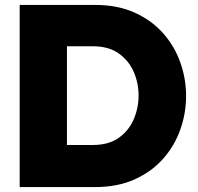

<svg xmlns="http://www.w3.org/2000/svg" viewBox="-20 -760 806 780"><path d="M60 0V-740H366Q458 -740 527.5 -708.5Q597 -677 643.5 -624Q690 -571 713 -505Q736 -439 736 -370Q736 -301 713 -235Q690 -169 643.5 -116Q597 -63 527.5 -31.5Q458 0 366 0ZM357 -572H252V-171H357Q422 -171 463 -200.5Q504 -230 523.5 -276Q543 -322 543 -372Q543 -422 523.5 -467.5Q504 -513 463 -542.5Q422 -572 357 -572Z"/></svg>

Font: Be Vietnam Pro Black
Style: Regular
Weight: 900
Designer: Lam Bao, Tony Le, Vietanh Nguyen
Foundry: Yellow Type Foundry
Version: Version 1.002; ttfautohint (v1.8.3)